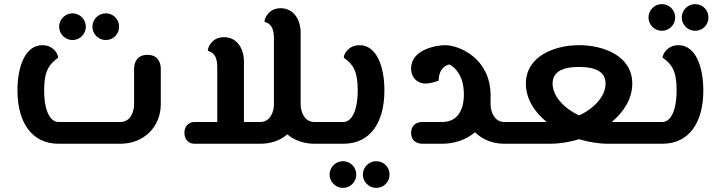

<svg xmlns="http://www.w3.org/2000/svg" viewBox="-20 -700 3510 935"><path d="M567 0C680 0 763 -82 763 -193V-365C763 -398 747 -433 698 -433C649 -433 633 -398 633 -365V-193C633 -152 613 -106 567 -106H264C228 -106 195 -153 195 -261C195 -359 222 -388 263 -419C263 -440 238 -480 186 -480C103 -480 65 -376 65 -260C65 -99 139 0 264 0ZM495 -505C532 -505 560 -534 560 -570C560 -606 532 -635 495 -635C460 -635 430 -606 430 -570C430 -534 460 -505 495 -505ZM333 -505C369 -505 398 -534 398 -570C398 -606 369 -635 333 -635C298 -635 268 -606 268 -570C268 -534 298 -505 333 -505Z M1168 -106V-399C1168 -469 1130 -519 1071 -519C1012 -519 992 -470 992 -453C1004 -447 1038 -444 1038 -372V-106H928C903 -106 878 -89 878 -53C878 -17 903 0 926 0H1248C1296 0 1343 -14 1379 -46C1414 -15 1464 0 1510 0H1561C1576 0 1581 -21 1581 -53C1581 -85 1576 -106 1561 -106H1510C1465 -106 1444 -152 1444 -193V-540C1444 -610 1406 -660 1347 -660C1288 -660 1268 -611 1268 -594C1280 -588 1314 -585 1314 -513V-193C1314 -152 1294 -106 1248 -106Z M1561 -106C1548 -106 1541 -85 1541 -53C1541 -21 1548 0 1561 0H1653C1780 0 1852 -99 1852 -260C1852 -376 1814 -480 1731 -480C1680 -480 1654 -440 1654 -419C1696 -389 1722 -359 1722 -261C1722 -153 1689 -106 1653 -106ZM1812 215C1849 215 1877 186 1877 150C1877 114 1849 85 1812 85C1777 85 1747 114 1747 150C1747 186 1777 215 1812 215ZM1650 215C1686 215 1715 186 1715 150C1715 114 1686 85 1650 85C1615 85 1585 114 1585 150C1585 186 1615 215 1650 215Z M2134 0C2193 0 2250 -19 2293 -56C2329 -21 2378 0 2435 0H2486C2501 0 2506 -21 2506 -53C2506 -85 2501 -106 2486 -106H2435C2390 -106 2369 -152 2369 -193V-237C2368 -416 2217 -480 2147 -480C2110 -480 1982 -461 1982 -367C1982 -316 2018 -293 2053 -293C2073 -293 2101 -302 2116 -307C2116 -361 2147 -383 2169 -386C2199 -370 2239 -329 2239 -240C2239 -156 2202 -106 2134 -106H2038C2011 -106 1982 -93 1982 -53C1982 -13 2011 0 2038 0ZM2182 -384 2175 -386C2177 -385 2180 -385 2182 -384Z M3114 0C3129 0 3134 -21 3134 -53C3134 -85 3129 -106 3114 -106H2959C3019 -156 3059 -220 3059 -293C3059 -428 2919 -480 2800 -480C2680 -480 2541 -426 2541 -293C2541 -220 2581 -156 2642 -106H2486C2473 -106 2466 -85 2466 -53C2466 -21 2473 0 2486 0H2658C2705 0 2754 -8 2800 -22C2847 -8 2895 0 2942 0ZM2671 -293C2671 -346 2712 -374 2800 -374C2889 -374 2929 -345 2929 -293C2929 -233 2876 -173 2800 -138C2725 -173 2671 -233 2671 -293Z M3114 -106C3101 -106 3094 -85 3094 -53C3094 -21 3101 0 3114 0H3206C3333 0 3405 -99 3405 -260C3405 -376 3367 -480 3284 -480C3233 -480 3207 -440 3207 -419C3249 -389 3275 -359 3275 -261C3275 -153 3242 -106 3206 -106ZM3365 -550C3402 -550 3430 -579 3430 -615C3430 -651 3402 -680 3365 -680C3330 -680 3300 -651 3300 -615C3300 -579 3330 -550 3365 -550ZM3203 -550C3239 -550 3268 -579 3268 -615C3268 -651 3239 -680 3203 -680C3168 -680 3138 -651 3138 -615C3138 -579 3168 -550 3203 -550Z"/></svg>

Font: Mesarto
Style: Regular
Weight: 700
Designer: Mohamed Gaber
Foundry: Kief Type Foundry
Version: Version 2.020